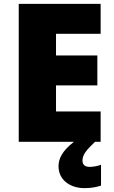

<svg xmlns="http://www.w3.org/2000/svg" viewBox="-20 -734 589 994"><path d="M407 97C407 67 427 43 472 0H501V-157H270V-292H484V-447H270V-559H501V-714H77V0H363C301 48 283 88 283 127C283 197 342 240 418 240C454 240 481 234 503 227V119C489 125 462 130 445 130C422 130 407 121 407 97Z"/></svg>

Font: Noto Sans Malayalam Black
Style: Regular
Weight: 900
Designer: Jelle Bosma - Monotype Design Team
Foundry: Monotype Imaging Inc.
Version: Version 2.104